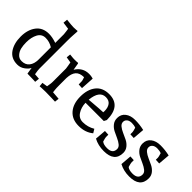

<svg xmlns="http://www.w3.org/2000/svg" viewBox="32 -1490 2223 2223"><g transform="rotate(45 1144.0 -378.0)"><path d="M282 -766Q369 -756 396 -756Q423 -756 441 -758L457 -760L463 -754L459 -691Q456 -656 456 -590V-137Q456 -114 466 -57L535 -52L529 4L496 2Q450 0 399 0L386 -81Q375 -53 334 -21.5Q293 10 241 10Q141 10 90.5 -62.5Q40 -135 40 -247.5Q40 -360 94 -431.5Q148 -503 250 -503Q305 -503 375 -479V-620Q375 -635 370.5 -660.5Q366 -686 365 -700L277 -712ZM248 -54Q310 -54 342.5 -95.5Q375 -137 375 -207V-407Q319 -442 256 -442Q193 -442 162.5 -385.5Q132 -329 132 -246Q132 -196 141.5 -155.5Q151 -115 178.5 -84.5Q206 -54 248 -54Z M754 -284V-167Q754 -114 757 -93L761 -57L860 -49L854 4L799 2Q735 0 697.5 0Q660 0 628 2L602 4L597 -47L663 -57Q664 -66 668.5 -91.5Q673 -117 673 -137V-357Q673 -363 668 -391Q663 -419 659 -443L587 -455L592 -506L623 -503Q642 -500 673.5 -500Q705 -500 712 -501L724 -503L730 -497L745 -409Q802 -503 906 -503Q934 -503 954 -498L974 -493L964 -328L907 -331L906 -384Q906 -392 892 -434Q822 -434 789.5 -396.5Q757 -359 754 -284Z M1426 -50Q1354 10 1246 10Q1138 10 1078.5 -59Q1019 -128 1019 -245Q1019 -362 1074.5 -432Q1130 -502 1237 -502Q1429 -502 1429 -270L1412 -237H1113Q1115 -163 1150.5 -109Q1186 -55 1249 -55Q1330 -55 1398 -96ZM1336 -312 1337 -324Q1337 -382 1311.5 -416Q1286 -450 1233 -450Q1130 -450 1114 -288Q1303 -304 1336 -304Z M1657 10Q1564 10 1492 -29L1503 -165L1561 -162V-124Q1561 -112 1575 -64Q1603 -41 1660 -41Q1751 -41 1751 -117Q1751 -146 1724.5 -167.5Q1698 -189 1661 -205.5Q1624 -222 1586.5 -240.5Q1549 -259 1522.5 -292Q1496 -325 1496 -370Q1496 -432 1541.5 -467.5Q1587 -503 1660.5 -503Q1734 -503 1808 -486L1796 -343L1738 -346V-382Q1738 -393 1724 -439Q1696 -451 1658 -451Q1620 -451 1598 -433.5Q1576 -416 1576 -387Q1576 -358 1602.5 -336.5Q1629 -315 1666.5 -298.5Q1704 -282 1742 -263.5Q1780 -245 1806.5 -212.5Q1833 -180 1833 -136Q1833 10 1657 10Z M2074 10Q1981 10 1909 -29L1920 -165L1978 -162V-124Q1978 -112 1992 -64Q2020 -41 2077 -41Q2168 -41 2168 -117Q2168 -146 2141.5 -167.5Q2115 -189 2078 -205.5Q2041 -222 2003.5 -240.5Q1966 -259 1939.5 -292Q1913 -325 1913 -370Q1913 -432 1958.5 -467.5Q2004 -503 2077.5 -503Q2151 -503 2225 -486L2213 -343L2155 -346V-382Q2155 -393 2141 -439Q2113 -451 2075 -451Q2037 -451 2015 -433.5Q1993 -416 1993 -387Q1993 -358 2019.5 -336.5Q2046 -315 2083.5 -298.5Q2121 -282 2159 -263.5Q2197 -245 2223.5 -212.5Q2250 -180 2250 -136Q2250 10 2074 10Z"/></g></svg>

Font: Andada
Style: Regular
Weight: 400
Designer: Carolina Giovagnoli
Foundry: Carolina Giovagnoli
Version: Version 1.002